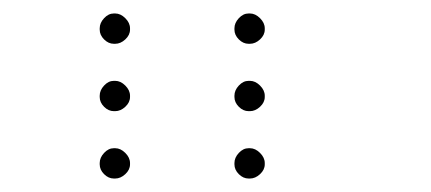

<svg xmlns="http://www.w3.org/2000/svg" viewBox="-20 -693 640 285"><path d="M149 -673Q141 -673 134.5 -666Q128 -659 128 -651V-649Q128 -641 134.5 -634.5Q141 -628 149 -628H151Q159 -628 166 -634.5Q173 -641 173 -649V-651Q173 -659 166 -666Q159 -673 151 -673ZM349 -673Q341 -673 334.5 -666Q328 -659 328 -651V-649Q328 -641 334.5 -634.5Q341 -628 349 -628H351Q359 -628 366 -634.5Q373 -641 373 -649V-651Q373 -659 366 -666Q359 -673 351 -673ZM149 -573Q141 -573 134.5 -566Q128 -559 128 -551V-549Q128 -541 134.5 -534.5Q141 -528 149 -528H151Q159 -528 166 -534.5Q173 -541 173 -549V-551Q173 -559 166 -566Q159 -573 151 -573ZM349 -573Q341 -573 334.5 -566Q328 -559 328 -551V-549Q328 -541 334.5 -534.5Q341 -528 349 -528H351Q359 -528 366 -534.5Q373 -541 373 -549V-551Q373 -559 366 -566Q359 -573 351 -573ZM149 -473Q141 -473 134.5 -466Q128 -459 128 -451V-449Q128 -441 134.5 -434.5Q141 -428 149 -428H151Q159 -428 166 -434.5Q173 -441 173 -449V-451Q173 -459 166 -466Q159 -473 151 -473ZM349 -473Q341 -473 334.5 -466Q328 -459 328 -451V-449Q328 -441 334.5 -434.5Q341 -428 349 -428H351Q359 -428 366 -434.5Q373 -441 373 -449V-451Q373 -459 366 -466Q359 -473 351 -473Z"/></svg>

Font: Doto Rounded Light
Style: Regular
Weight: 300
Monospace: yes
Version: Version 1.000